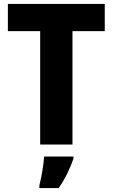

<svg xmlns="http://www.w3.org/2000/svg" viewBox="-20 -734 572 975"><path d="M348 0V-576H512V-714H20V-576H184V0ZM353 72V61H204C202 100 190 169 180 207V221H278C312 172 335 123 353 72Z"/></svg>

Font: Noto Sans Lao SemiCondensed ExtraBold
Style: Regular
Weight: 800
Width: 4
Designer: Monotype Design Team
Foundry: Monotype Imaging Inc.
Version: Version 2.003